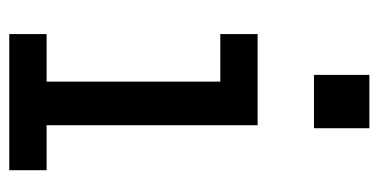

<svg xmlns="http://www.w3.org/2000/svg" viewBox="-221 -595 816 414"><g transform="rotate(90 187.0 -388.0)"><path d="M250 -80.5H347V0H53.5V-80.5H156V-455H53.5V-535.5H250ZM141.5 -776.5H256.5V-657H141.5Z"/></g></svg>

Font: Hepta Slab ExtraLight Medium
Style: Regular
Weight: 500
Version: Version 1.100